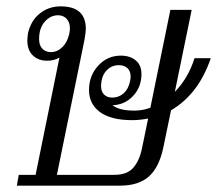

<svg xmlns="http://www.w3.org/2000/svg" viewBox="-20 -584 683 604"><path d="M518 -237 494 -121Q481 -58 448.5 -29Q416 0 358 0H33L39 -34H92L167 -403Q151 -393 128 -393Q101 -393 83.5 -409.5Q66 -426 66 -457Q66 -463 68 -479Q77 -519 105 -541.5Q133 -564 171 -564Q250 -564 250 -493Q250 -484 246 -460L159 -34H340Q380 -34 399.5 -56.5Q419 -79 427 -119L446 -211Q418 -206 396 -206Q329 -206 294.5 -231.5Q260 -257 260 -301Q260 -346 289 -377.5Q318 -409 360 -409Q389 -409 407 -394Q425 -379 425 -351Q425 -310 398.5 -282Q372 -254 334 -253Q355 -236 403 -236Q428 -236 453 -245L516 -553H583L530 -295Q572 -338 592 -401H643Q605 -288 518 -237ZM198 -478Q200 -490 200 -494Q200 -514 189.5 -525Q179 -536 163 -536Q139 -536 121 -516Q103 -496 103 -461Q103 -441 113.5 -430.5Q124 -420 140 -420Q160 -420 176 -435.5Q192 -451 198 -478ZM333 -277Q354 -277 369 -290.5Q384 -304 389 -328Q391 -338 391 -343Q391 -360 381 -369.5Q371 -379 354 -379Q330 -379 314 -361Q298 -343 298 -312Q298 -296 307.5 -286.5Q317 -277 333 -277Z"/></svg>

Font: Trirong Light
Style: Italic
Weight: 300
Italic angle: -12°
Designer: Katatrad Team
Foundry: CadsonDemak
Version: Version 1.001